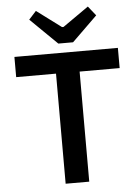

<svg xmlns="http://www.w3.org/2000/svg" viewBox="-61 -967 705 1013"><g transform="rotate(-5 292.0 -461.0)"><path d="M129 -879 168 -922 298 -825H306L443 -921L483 -871L349 -740H271ZM370 -583V0H245V-583H34V-690H582V-583Z"/></g></svg>

Font: Taylor Sans Upright Semi Bold
Style: Regular
Weight: 600
Italic angle: -8°
Designer: Natanael Gama
Version: Version 1.001 September 8, 2015